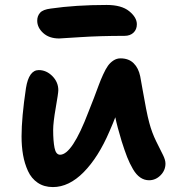

<svg xmlns="http://www.w3.org/2000/svg" viewBox="-20 -758 730 783"><path d="M221.2 -601.1Q180.7 -601.1 156.2 -623.3Q131.8 -645.5 131.8 -673.8Q131.8 -692.9 143.6 -706.1Q155.3 -719.2 187 -723.1Q289.1 -737.8 415 -737.8Q475.6 -737.8 506.8 -712.4Q538.1 -687 538.1 -659.2Q538.1 -637.7 524.4 -624.8Q510.7 -611.8 487.8 -611.8Q387.7 -611.8 305.9 -606.4Q224.1 -601.1 221.2 -601.1ZM195.8 4.9Q159.7 4.9 133.8 -12.7Q107.9 -30.3 94 -60.8Q80.1 -91.3 74 -126.2Q67.9 -161.1 67.9 -202.1Q67.9 -278.3 85.9 -398.9Q97.7 -472.2 138.2 -472.2Q168.9 -472.2 193.4 -447.8Q217.8 -423.3 217.8 -390.1Q217.8 -378.4 207.3 -318.4Q196.8 -258.3 196.8 -228Q196.8 -183.1 202.4 -155Q208 -127 225.1 -127Q274.4 -127 340.8 -301.8Q350.6 -325.2 362.8 -357.7Q375 -390.1 382.6 -410.6Q390.1 -431.2 400.6 -454.1Q411.1 -477.1 420.4 -490Q429.7 -502.9 442.9 -511.5Q456.1 -520 471.2 -520Q504.9 -520 524.9 -500.2Q544.9 -480.5 551.8 -446.8Q554.7 -431.6 561.8 -390.9Q568.8 -350.1 575.7 -315.2Q582.5 -280.3 588.9 -256.8Q599.6 -216.8 616.7 -182.1Q633.8 -147.5 644.3 -126.7Q654.8 -106 654.8 -90.8Q654.8 -63.5 634.8 -43.2Q614.7 -22.9 587.9 -22.9Q568.4 -22.9 552 -34.2Q535.6 -45.4 522.2 -68.4Q508.8 -91.3 498.5 -117.4Q488.3 -143.6 476.1 -182.1Q458 -241.7 450.2 -279.8Q441.4 -256.3 426.8 -223.1Q381.3 -116.7 321.3 -55.9Q261.2 4.9 195.8 4.9Z"/></svg>

Font: Shantell Sans Irregular Bouncy
Style: Regular
Weight: 600
Designer: Stephen Nixon, Anya Danilova, Shantell Martin
Foundry: Arrow Type
Version: Version 1.006;[9816181b4]